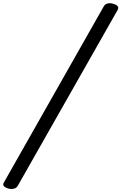

<svg xmlns="http://www.w3.org/2000/svg" viewBox="-116 -1122 771 1219"><path d="M-64 75Q-83 69 -91.5 59.5Q-100 50 -91 36L543 -1082Q551 -1096 567.5 -1100Q584 -1104 603 -1098Q622 -1093 630.5 -1083Q639 -1073 631 -1059L-4 59Q-12 72 -28 76Q-44 80 -64 75Z"/></svg>

Font: Playwrite IN
Style: Regular
Weight: 400
Designer: Veronika Burian, José Scaglione
Foundry: TypeTogether
Version: Version 1.002